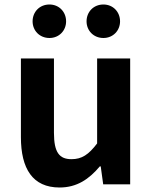

<svg xmlns="http://www.w3.org/2000/svg" viewBox="-20 -820 677 854"><path d="M245 14C322 14 376 -23 424 -80H428L439 0H559V-560H412V-182C374 -132 344 -112 298 -112C244 -112 220 -142 220 -229V-560H73V-210C73 -70 125 14 245 14ZM200 -651C243 -651 274 -684 274 -725C274 -767 243 -800 200 -800C156 -800 125 -767 125 -725C125 -684 156 -651 200 -651ZM440 -651C483 -651 514 -684 514 -725C514 -767 483 -800 440 -800C396 -800 365 -767 365 -725C365 -684 396 -651 440 -651Z"/></svg>

Font: Noto Sans Mono CJK JP Bold
Style: Regular
Weight: 700
Designer: Ryoko NISHIZUKA (kana & ideographs); Paul D. Hunt (Latin, Greek & Cyrillic); Wenlong ZHANG (bopomofo); Sandoll Communica
Foundry: Adobe Systems Incorporated
Version: Version 1.004;PS 1.004;hotconv 1.0.82;makeotf.lib2.5.63406